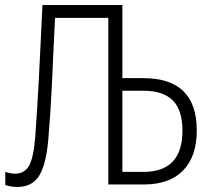

<svg xmlns="http://www.w3.org/2000/svg" viewBox="-20 -734 844 764"><path d="M49 10Q23 10 1 2V-50Q11 -47 20 -45Q29 -43 40 -43Q77 -43 95 -73.5Q113 -104 120 -186Q124 -244 127.5 -297Q131 -350 134 -408Q137 -466 140.5 -539.5Q144 -613 149 -714H467V-423H551Q763 -423 763 -215Q763 -112 709 -56Q655 0 553 0H411V-663H199Q195 -582 192 -517.5Q189 -453 186.5 -397.5Q184 -342 180.5 -289Q177 -236 172 -177Q163 -77 135 -33.5Q107 10 49 10ZM467 -50H551Q706 -50 706 -214Q706 -296 667.5 -334.5Q629 -373 550 -373H467Z"/></svg>

Font: Noto Sans Condensed Light
Style: Regular
Weight: 300
Width: 3
Designer: Monotype Design Team
Foundry: Monotype Imaging Inc.
Version: Version 2.013; ttfautohint (v1.8.4.7-5d5b)